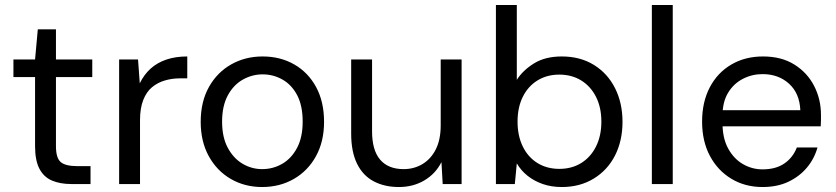

<svg xmlns="http://www.w3.org/2000/svg" viewBox="-20 -740 3363 772"><path d="M267 0Q222 0 189 -14Q156 -28 138.5 -61.5Q121 -95 121 -152V-430H34V-501H121L132 -622H205V-501H351V-430H205V-152Q205 -105 224 -88.5Q243 -72 291 -72H344V0Z M459 0V-501H535L542 -405Q559 -440 585.5 -464Q612 -488 649 -500.5Q686 -513 733 -513V-425H704Q672 -425 643 -416.5Q614 -408 591.5 -389.5Q569 -371 556 -338Q543 -305 543 -257V0Z M1034 12Q964 12 908 -20.5Q852 -53 819.5 -112Q787 -171 787 -250Q787 -331 820 -390Q853 -449 909.5 -481Q966 -513 1036 -513Q1107 -513 1163 -481Q1219 -449 1251 -390Q1283 -331 1283 -250Q1283 -171 1250.5 -112Q1218 -53 1161.5 -20.5Q1105 12 1034 12ZM1034 -60Q1078 -60 1115 -81.5Q1152 -103 1174.5 -145.5Q1197 -188 1197 -251Q1197 -315 1175 -357Q1153 -399 1116 -420Q1079 -441 1036 -441Q994 -441 956.5 -420Q919 -399 896 -356.5Q873 -314 873 -251Q873 -188 896 -145.5Q919 -103 955.5 -81.5Q992 -60 1034 -60Z M1584 12Q1526 12 1482.5 -11Q1439 -34 1415.5 -82Q1392 -130 1392 -203V-501H1476V-212Q1476 -136 1508.5 -98Q1541 -60 1603 -60Q1645 -60 1679 -80.5Q1713 -101 1732.5 -140Q1752 -179 1752 -236V-501H1836V0H1760L1755 -88Q1731 -41 1686 -14.5Q1641 12 1584 12Z M2239 12Q2197 12 2162.5 0Q2128 -12 2101.5 -33Q2075 -54 2058 -83L2050 0H1974V-720H2058V-419Q2082 -457 2127 -485Q2172 -513 2239 -513Q2313 -513 2368 -479Q2423 -445 2453 -385.5Q2483 -326 2483 -250Q2483 -174 2453 -115Q2423 -56 2367.5 -22Q2312 12 2239 12ZM2229 -61Q2279 -61 2317 -84.5Q2355 -108 2376.5 -151Q2398 -194 2398 -251Q2398 -308 2376.5 -350.5Q2355 -393 2317 -416.5Q2279 -440 2229 -440Q2179 -440 2141 -416.5Q2103 -393 2082 -350.5Q2061 -308 2061 -251Q2061 -194 2082 -151Q2103 -108 2141 -84.5Q2179 -61 2229 -61Z M2601 0V-720H2685V0Z M3046 12Q2976 12 2921 -21Q2866 -54 2834.5 -113Q2803 -172 2803 -251Q2803 -330 2834 -389Q2865 -448 2920.5 -480.5Q2976 -513 3048 -513Q3122 -513 3174 -480.5Q3226 -448 3253.5 -394.5Q3281 -341 3281 -278Q3281 -268 3281 -257Q3281 -246 3280 -232H2866V-297H3198Q3195 -365 3152.5 -403.5Q3110 -442 3046 -442Q3004 -442 2967 -423Q2930 -404 2907.5 -367Q2885 -330 2885 -274V-246Q2885 -184 2908 -142.5Q2931 -101 2967.5 -80Q3004 -59 3046 -59Q3099 -59 3133.5 -82.5Q3168 -106 3184 -147H3267Q3254 -101 3224 -65.5Q3194 -30 3149.5 -9Q3105 12 3046 12Z"/></svg>

Font: DM Sans 17pt
Style: Regular
Weight: 400
Version: Version 4.004;gftools[0.9.30]